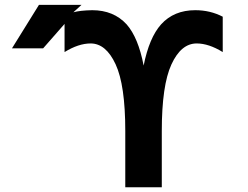

<svg xmlns="http://www.w3.org/2000/svg" viewBox="-20 -784 1040 806"><path d="M799.8 -741.2Q862.3 -741.2 915 -713.9V-565.4Q856.4 -601.6 805.7 -601.6Q740.2 -601.6 699.7 -513.7Q659.2 -425.8 659.2 -234.4V2H505.9V-234.4Q505.9 -426.8 465.3 -514.2Q424.8 -601.6 360.4 -601.6Q309.6 -601.6 251 -565.4V-683.6L161.1 -581.1H30.3L143.6 -763.7H322.3L288.1 -732.4Q315.4 -740.2 367.2 -741.2Q457 -741.2 511.7 -681.6Q560.5 -626 583 -508.8Q606.4 -626 656.2 -681.6Q710 -741.2 799.8 -741.2Z"/></svg>

Font: GenEi Gothic M Regular
Style: Bold
Weight: 700
Designer: o_tamon (Modified); [Source Han Sans]
Ryoko NISHIZUKA  (kana & ideographs); Paul D. Hunt (Latin, Greek & Cyrillic); Wenl
Version: Version 1.1a;Original Version 1.004